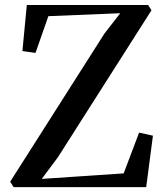

<svg xmlns="http://www.w3.org/2000/svg" viewBox="-20 -764 672 784"><path d="M35.5 0 21.5 -22 406.5 -627 471 -710 177.5 -698 125 -548 71.5 -555.5 89.5 -743.5H585L598.5 -722L216.5 -122L150.5 -33.5L485 -56L548 -222.5L604.5 -210L577 0Z"/></svg>

Font: Merriweather 120pt Medium
Style: Regular
Weight: 500
Version: Version 2.100